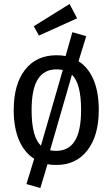

<svg xmlns="http://www.w3.org/2000/svg" viewBox="-20 -817 566 966"><path d="M477 -264Q477 -135 420 -61Q363 13 263 13Q238 13 219 9L183 129L113 109L152 -18Q102 -50 75.5 -112.5Q49 -175 49 -263Q49 -393 106 -466Q163 -539 264 -539Q290 -539 310 -535L344 -655L414 -635L375 -509Q424 -478 450.5 -416Q477 -354 477 -264ZM139 -263Q139 -128 186 -84L296 -465Q281 -468 264 -468Q202 -468 170.5 -418.5Q139 -369 139 -263ZM388 -264Q388 -397 342 -441L232 -61Q247 -58 263 -58Q325 -58 356.5 -108Q388 -158 388 -264ZM368 -725 176 -638 150 -685 330 -797Z"/></svg>

Font: Fira Sans Condensed
Style: Regular
Weight: 400
Width: 3
Designer: bBox Type GmbH & Carrois Corporate GbR & Edenspiekermann AG
Foundry: bBox Type GmbH & Carrois Corporate GbR & Edenspiekermann AG
Version: Version 4.301